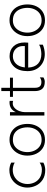

<svg xmlns="http://www.w3.org/2000/svg" viewBox="1081 -1776 705 2907"><g transform="rotate(-90 1433.5 -322.5)"><path d="M315 10Q225 10 165.5 -29.5Q106 -69 76.5 -131Q47 -193 47 -262Q47 -329 78 -391Q109 -453 168.5 -493Q228 -533 315 -533Q335 -533 366.5 -526.5Q398 -520 425 -505V-452Q402 -467 371 -474.5Q340 -482 319 -482Q249 -482 200 -449.5Q151 -417 126 -366Q101 -315 101 -258Q101 -203 124.5 -153Q148 -103 197 -72Q246 -41 321 -41Q350 -41 379.5 -51.5Q409 -62 425 -75V-19Q407 -7 374.5 1.5Q342 10 315 10Z M769 6Q695 6 642 -29.5Q589 -65 560 -125.5Q531 -186 531 -261Q531 -335 561 -396Q591 -457 644.5 -494Q698 -531 769 -531Q849 -531 903 -494Q957 -457 984 -395.5Q1011 -334 1011 -259Q1011 -185 982.5 -125Q954 -65 900 -29.5Q846 6 769 6ZM769 -45Q832 -45 874 -75Q916 -105 937.5 -154Q959 -203 959 -260Q959 -317 939.5 -367.5Q920 -418 878.5 -449Q837 -480 769 -480Q709 -480 668 -448.5Q627 -417 605.5 -367Q584 -317 584 -260Q584 -203 606.5 -154Q629 -105 670.5 -75Q712 -45 769 -45Z M1189 -3H1138V-524H1189V-435Q1231 -531 1338 -531Q1345 -531 1350 -530Q1355 -529 1360 -528V-476Q1345 -482 1322 -482Q1282 -482 1252 -453.5Q1222 -425 1205.5 -382.5Q1189 -340 1189 -298Z M1651 3Q1573 3 1540.5 -37Q1508 -77 1508 -146V-479H1420V-524H1508V-655H1558V-524H1711V-479H1558V-143Q1558 -97 1578.5 -72.5Q1599 -48 1646 -48Q1665 -48 1684 -55Q1703 -62 1715 -72V-18Q1702 -9 1684 -3Q1666 3 1651 3Z M2190 -299V-325Q2190 -393 2147.5 -436.5Q2105 -480 2035 -480Q1969 -480 1922.5 -433.5Q1876 -387 1866 -299ZM2070 3Q1957 3 1883.5 -68.5Q1810 -140 1810 -260Q1810 -387 1874 -458.5Q1938 -530 2038 -530Q2131 -530 2187.5 -468.5Q2244 -407 2244 -301Q2244 -266 2241 -248H1864Q1869 -148 1923.5 -98.5Q1978 -49 2070 -49Q2100 -49 2141 -57Q2182 -65 2211 -83V-27Q2181 -13 2141.5 -5Q2102 3 2070 3Z M2578 6Q2504 6 2451 -29.5Q2398 -65 2369 -125.5Q2340 -186 2340 -261Q2340 -335 2370 -396Q2400 -457 2453.5 -494Q2507 -531 2578 -531Q2658 -531 2712 -494Q2766 -457 2793 -395.5Q2820 -334 2820 -259Q2820 -185 2791.5 -125Q2763 -65 2709 -29.5Q2655 6 2578 6ZM2578 -45Q2641 -45 2683 -75Q2725 -105 2746.5 -154Q2768 -203 2768 -260Q2768 -317 2748.5 -367.5Q2729 -418 2687.5 -449Q2646 -480 2578 -480Q2518 -480 2477 -448.5Q2436 -417 2414.5 -367Q2393 -317 2393 -260Q2393 -203 2415.5 -154Q2438 -105 2479.5 -75Q2521 -45 2578 -45Z"/></g></svg>

Font: LXGW 975 Gothic SC 200W
Style: Regular
Weight: 200
Version: Version 2.01;February 25, 2021